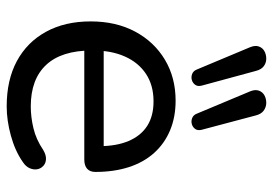

<svg xmlns="http://www.w3.org/2000/svg" viewBox="-141 -666 816 574"><g transform="rotate(90 267.0 -379.0)"><path d="M298 9Q219 9 162.5 -21.5Q106 -52 75 -108.5Q44 -165 44 -242Q44 -318 74.5 -375Q105 -432 158.5 -464Q212 -496 281 -496Q330 -496 369.5 -479.5Q409 -463 437 -432Q465 -401 479.5 -356.5Q494 -312 494 -256Q494 -240 484.5 -231.5Q475 -223 457 -223H115V-281H434L417 -267Q417 -319 401.5 -355.5Q386 -392 356.5 -411Q327 -430 283 -430Q235 -430 201 -407.5Q167 -385 149 -344.5Q131 -304 131 -251V-245Q131 -155 174 -109Q217 -63 298 -63Q330 -63 363.5 -71Q397 -79 428 -100Q443 -109 455.5 -108.5Q468 -108 476 -100.5Q484 -93 486 -82.5Q488 -72 483 -60Q478 -48 464 -39Q431 -16 385.5 -3.5Q340 9 298 9ZM320 -559 253 -719Q247 -734 251 -745Q255 -756 265 -761.5Q275 -767 287.5 -767Q300 -767 310.5 -759.5Q321 -752 325 -736L368 -574Q371 -562 365.5 -554.5Q360 -547 351 -544.5Q342 -542 333 -545.5Q324 -549 320 -559ZM188 -559 121 -719Q115 -734 119 -745Q123 -756 133 -761.5Q143 -767 155.5 -767Q168 -767 178 -759.5Q188 -752 192 -736L236 -574Q239 -562 233.5 -554.5Q228 -547 219 -544.5Q210 -542 201 -545.5Q192 -549 188 -559Z"/></g></svg>

Font: Nunito Medium
Style: Regular
Weight: 500
Designer: Vernon Adams
Foundry: Vernon Adams
Version: Version 3.601